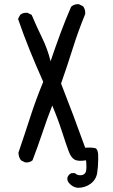

<svg xmlns="http://www.w3.org/2000/svg" viewBox="-20 -764 540 915"><path d="M351 131Q326 129 308 107Q298 95 302 80Q308 66 321 61H337Q349 73 367 71Q385 69 389.5 53Q394 37 390 0Q353 6 336 -3Q319 -12 307.5 -42.5Q296 -73 275.5 -136.5Q255 -200 229 -261Q204 -197 182 -131Q160 -65 135 0Q121 12 100 10L80 0Q68 -16 68 -37Q97 -122 124.5 -207Q152 -292 186 -374Q153 -448 122.5 -523Q92 -598 66 -674L76 -693Q90 -705 111 -703L131 -693Q154 -638 180.5 -584Q207 -530 221 -472Q244 -540 268 -605Q292 -670 319 -732Q335 -746 356 -744L376 -734Q388 -718 386 -697Q353 -617 326.5 -532.5Q300 -448 271 -366Q300 -292 329 -215Q358 -138 386 -60Q417 -62 433.5 -58Q450 -54 448 -4Q448 29 443 60.5Q438 92 412 111.5Q386 131 351 131Z"/></svg>

Font: NaniFont Regular
Style: Regular
Weight: 400
Designer: Nanigashitei
Version: Version 1.036